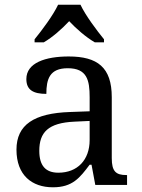

<svg xmlns="http://www.w3.org/2000/svg" viewBox="-20 -786 603 816"><path d="M127 -619V-606H166C204 -628 244 -664 274 -696C304 -664 345 -628 383 -606H422V-619C391 -657 343 -721 322 -766H227C206 -721 158 -657 127 -619ZM205 10C288 10 319 -30 361 -86H369L385 0H520V-42H517C472 -42 455 -58 455 -114V-373C455 -500 394 -546 272 -546C173 -546 92 -519 92 -450C92 -404 121 -387 177 -387C177 -450 191 -496 268 -496C350 -496 361 -445 361 -373V-313L278 -310C125 -305 50 -256 50 -150C50 -41 116 10 205 10ZM228 -52C173 -52 147 -83 147 -145C147 -223 184 -264 297 -269L361 -272V-191C361 -106 309 -52 228 -52Z"/></svg>

Font: Noto Serif Balinese
Style: Regular
Weight: 400
Designer: Monotype Design Team
Foundry: Monotype Imaging Inc.
Version: Version 2.005